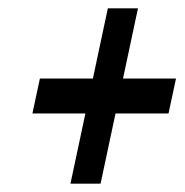

<svg xmlns="http://www.w3.org/2000/svg" viewBox="-20 -590 444 462"><path d="M149.5 -148H222L258 -317H385.5L403.5 -401H276L312 -570H239.5L203.5 -401H76L58 -317H185.5Z"/></svg>

Font: League Gothic SemiCondensed Italic
Style: Regular
Weight: 400
Width: 4
Designer: The League of Moveable Type
Version: Version 1.600; ttfautohint (v1.8.3)